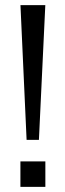

<svg xmlns="http://www.w3.org/2000/svg" viewBox="-20 -725 254 745"><path d="M83.2 -182.4 59.4 -705H155.8L131 -182.4ZM59.2 0V-98.7H156V0Z"/></svg>

Font: Nunito Sans 12pt ExtraLight SemiCondensed
Style: Regular
Weight: 200
Width: 4
Version: Version 3.101;gftools[0.9.27]